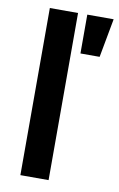

<svg xmlns="http://www.w3.org/2000/svg" viewBox="-83 -770 508 818"><g transform="rotate(10 170.5 -361.5)"><path d="M65 0V-723H187V0ZM227 -555V-723H341L310 -555Z"/></g></svg>

Font: Archivo SemiBold SemiBold
Style: Regular
Weight: 600
Version: Version 2.001